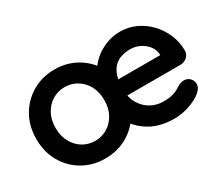

<svg xmlns="http://www.w3.org/2000/svg" viewBox="-99 -786 1202 1038"><g transform="rotate(-30 502.5 -267.5)"><path d="M579 -267Q579 -185 542.5 -122.5Q506 -60 444.5 -25Q383 10 307 10Q231 10 169.5 -25Q108 -60 71.5 -122.5Q35 -185 35 -267Q35 -349 71.5 -411.5Q108 -474 169.5 -509.5Q231 -545 307 -545Q383 -545 444.5 -509.5Q506 -474 542.5 -411.5Q579 -349 579 -267ZM459 -267Q459 -318 438.5 -355.5Q418 -393 383.5 -414Q349 -435 307 -435Q265 -435 230.5 -414Q196 -393 175.5 -355.5Q155 -318 155 -267Q155 -217 175.5 -179.5Q196 -142 230.5 -121Q265 -100 307 -100Q349 -100 383.5 -121Q418 -142 438.5 -179.5Q459 -217 459 -267ZM737 10Q652 10 589.5 -25.5Q527 -61 493.5 -122Q460 -183 460 -260Q460 -350 496.5 -413.5Q533 -477 592 -511Q651 -545 717 -545Q768 -545 813.5 -524Q859 -503 894 -466.5Q929 -430 949.5 -382Q970 -334 970 -280Q969 -256 951 -241Q933 -226 909 -226H527L497 -326H864L842 -306V-333Q840 -362 821.5 -385Q803 -408 775.5 -421.5Q748 -435 717 -435Q687 -435 661 -427Q635 -419 616 -400Q597 -381 586 -349Q575 -317 575 -268Q575 -214 597.5 -176.5Q620 -139 655.5 -119.5Q691 -100 731 -100Q768 -100 790 -106Q812 -112 825.5 -120.5Q839 -129 850 -135Q868 -144 884 -144Q906 -144 920.5 -129Q935 -114 935 -94Q935 -67 907 -45Q881 -23 834 -6.5Q787 10 737 10Z"/></g></svg>

Font: Quicksand Light
Style: Bold
Weight: 700
Version: Version 3.004